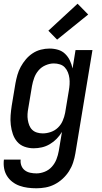

<svg xmlns="http://www.w3.org/2000/svg" viewBox="-29 -789 549 1032"><path d="M167 223Q143 223 120 220Q97 217 76 209.5Q55 202 37.5 188.5Q20 175 8.5 156.5Q-3 138 -7 115.5Q-11 93 -8 69H82Q80 86 86 101.5Q92 117 104.5 126.5Q117 136 133.5 139.5Q150 143 167 143Q189 143 211.5 134Q234 125 250 107Q266 89 274.5 67Q283 45 287 22L304 -80Q292 -60 275.5 -43Q259 -26 238.5 -14Q218 -2 196 3Q174 8 152 8Q126 8 102.5 -0.5Q79 -9 63.5 -27Q48 -45 40 -68.5Q32 -92 29 -117.5Q26 -143 28 -169Q30 -195 34 -221L54 -341Q58 -363 64.5 -386Q71 -409 82.5 -430Q94 -451 110 -470Q126 -489 146.5 -502.5Q167 -516 190.5 -522Q214 -528 237 -528Q261 -528 283 -521.5Q305 -515 321 -499.5Q337 -484 346.5 -464Q356 -444 361 -421L377 -520H468L376 36Q372 60 364 84.5Q356 109 342 131Q328 153 308 171.5Q288 190 264.5 202Q241 214 216 218.5Q191 223 167 223ZM201 -72Q222 -72 244 -79.5Q266 -87 282.5 -103Q299 -119 308 -140Q317 -161 321 -182L341 -302Q344 -319 345 -336Q346 -353 344 -369Q342 -385 336 -400Q330 -415 319.5 -426.5Q309 -438 293 -443Q277 -448 260 -448Q239 -448 216.5 -438.5Q194 -429 178.5 -411Q163 -393 155 -371Q147 -349 143 -327L123 -207Q120 -192 119 -176Q118 -160 120.5 -144.5Q123 -129 128.5 -115Q134 -101 144.5 -91Q155 -81 170 -76.5Q185 -72 201 -72ZM278 -576 231 -624 388 -769 445 -711Z"/></svg>

Font: Iosevka SS04 Medium Oblique
Style: Regular
Weight: 500
Italic angle: -9°
Monospace: yes
Designer: Belleve Invis
Foundry: Belleve Invis
Version: Version 19.0.0; ttfautohint (v1.8.4)